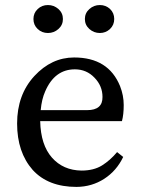

<svg xmlns="http://www.w3.org/2000/svg" viewBox="-20 -716 550 751"><path d="M279.3 15.1Q168.5 15.1 107.9 -51.3Q46.9 -120.6 46.9 -232.9Q46.9 -345.2 114.3 -418.5Q181.6 -491.2 270 -491.2Q404.3 -491.2 449.7 -378.9Q463.9 -342.8 463.9 -305.2Q463.9 -267.6 457 -242.2H137.2Q139.2 -149.4 183.1 -99.6Q227.1 -49.8 298.8 -48.8Q346.7 -48.8 378.9 -68.8Q411.1 -88.9 438 -121.1L461.9 -102.1Q436 -47.9 387.7 -16.6Q339.4 14.6 279.3 15.1ZM320.8 -285.2Q381.8 -285.2 380.9 -336.9Q380.9 -379.9 349.6 -412.1Q318.4 -444.8 272.9 -444.8Q193.8 -444.8 156.7 -358.4Q143.1 -328.1 139.2 -285.2ZM208.5 -602.5Q190.9 -586.9 167.5 -586.9Q144 -586.9 127.4 -602.5Q110.8 -618.2 110.8 -641.6Q110.8 -665 127.4 -680.7Q144 -696.3 167.5 -696.3Q190.9 -696.3 208.5 -680.7Q226.1 -665 226.1 -641.6Q226.1 -618.2 208.5 -602.5ZM370.6 -586.9Q347.2 -586.9 329.6 -602.5Q312 -618.2 312 -641.6Q312 -665 329.6 -680.7Q347.2 -696.3 370.6 -696.3Q394 -696.3 410.6 -680.7Q426.8 -665 426.8 -641.6Q426.8 -618.2 410.2 -602.5Q393.6 -586.9 370.6 -586.9Z"/></svg>

Font: SourceSerifPro-Regular
Style: Regular
Weight: 400
Designer: Frank Grießhammer
Foundry: Adobe Systems Incorporated
Version: Version 1.014;PS Version 1.0;hotconv 1.0.73;makeotf.lib2.5.5